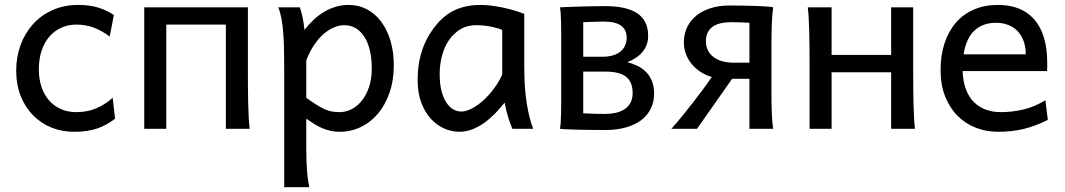

<svg xmlns="http://www.w3.org/2000/svg" viewBox="-20 -528 4364 787"><path d="M300.3 -507.8Q349.1 -507.8 384.5 -496.3Q419.9 -484.9 446.8 -466.3L429.7 -378.4Q396.5 -402.8 363.8 -415Q331.1 -427.2 293 -427.2Q260.3 -427.2 232.2 -414.8Q204.1 -402.3 183.3 -378.9Q162.6 -355.5 150.9 -321.3Q139.2 -287.1 139.2 -244.1Q139.2 -204.6 149.9 -172.4Q160.6 -140.1 180.7 -116.9Q200.7 -93.8 229 -81.1Q257.3 -68.4 293 -68.4Q337.4 -68.4 373.5 -83.5Q409.7 -98.6 441.9 -127L451.7 -41.5Q433.1 -27.3 414.8 -17.3Q396.5 -7.3 376.5 -0.7Q356.4 5.9 333.5 9Q310.5 12.2 283.2 12.2Q233.9 12.2 190.9 -5.1Q147.9 -22.5 115.7 -55.2Q83.5 -87.9 64.9 -134.3Q46.4 -180.7 46.4 -239.3Q46.4 -294.4 64.2 -343.3Q82 -392.1 115 -428.7Q147.9 -465.3 195.1 -486.6Q242.2 -507.8 300.3 -507.8Z M996.1 -239.3Q996.1 -203.6 996.3 -168.9Q996.6 -134.3 997.3 -103Q998 -71.8 999.5 -45.4Q1001 -19 1003.4 0H905.8V-427.2H661.6V0H571.3V-498H996.1Z M1145 -236.8Q1145 -282.2 1144.3 -321Q1143.6 -359.9 1141.1 -392.3Q1138.7 -424.8 1133.8 -451.2Q1128.9 -477.5 1120.6 -498H1208.5Q1213.9 -485.4 1219.2 -462.2Q1224.6 -439 1228 -405.3Q1245.1 -427.7 1265.4 -446.8Q1285.6 -465.8 1308.3 -479.2Q1331.1 -492.7 1356.2 -500.2Q1381.3 -507.8 1408.7 -507.8Q1450.2 -507.8 1484.6 -489.5Q1519 -471.2 1543.2 -438.2Q1567.4 -405.3 1580.8 -360.1Q1594.2 -314.9 1594.2 -261.2Q1594.2 -198.7 1576.7 -148.2Q1559.1 -97.7 1529.1 -62Q1499 -26.4 1458.5 -7.1Q1418 12.2 1372.1 12.2Q1352.5 12.2 1335.2 8.3Q1317.9 4.4 1301.5 -2.4Q1285.2 -9.3 1269 -19.3Q1252.9 -29.3 1235.4 -41.5V73.2Q1235.4 102.5 1236.1 126.2Q1236.8 149.9 1238.3 169.9Q1239.7 189.9 1242.2 206.8Q1244.6 223.6 1247.6 239.3H1145ZM1372.1 -68.4Q1397.9 -68.4 1421.6 -80.6Q1445.3 -92.8 1463.6 -116Q1481.9 -139.2 1492.9 -172.1Q1503.9 -205.1 1503.9 -246.6Q1503.9 -287.1 1496.3 -320.1Q1488.8 -353 1474.1 -376.2Q1459.5 -399.4 1438.7 -412.1Q1418 -424.8 1391.6 -424.8Q1370.6 -424.8 1348.6 -415.5Q1326.7 -406.2 1305.9 -388.2Q1285.2 -370.1 1267.1 -343Q1249 -315.9 1235.4 -280.8V-127Q1260.3 -109.4 1278.6 -97.9Q1296.9 -86.4 1312 -79.8Q1327.1 -73.2 1341.1 -70.8Q1355 -68.4 1372.1 -68.4Z M2128.9 -258.8Q2128.9 -166.5 2139.2 -103.8Q2149.4 -41 2165.5 0H2080.1Q2077.6 -6.3 2073.2 -17.6Q2068.8 -28.8 2064.2 -43.2Q2059.6 -57.6 2055.4 -74.2Q2051.3 -90.8 2048.3 -107.4Q2029.3 -83 2008.1 -61.5Q1986.8 -40 1963.4 -23.4Q1939.9 -6.8 1914.6 2.7Q1889.2 12.2 1862.8 12.2Q1832 12.2 1801.5 -1Q1771 -14.2 1746.6 -40.5Q1722.2 -66.9 1707 -106.7Q1691.9 -146.5 1691.9 -200.2Q1691.9 -256.3 1704.3 -302Q1716.8 -347.7 1738.3 -383.3Q1757.3 -414.6 1778.8 -438Q1800.3 -461.4 1825.9 -476.8Q1851.6 -492.2 1882.3 -500Q1913.1 -507.8 1950.7 -507.8Q1969.2 -507.8 1991.9 -505.1Q2014.6 -502.4 2038.3 -497.6Q2062 -492.7 2085.4 -485.8Q2108.9 -479 2128.9 -471.2ZM1931.2 -424.8Q1915.5 -424.8 1899.7 -421.1Q1883.8 -417.5 1868.4 -408.7Q1853 -399.9 1838.6 -385.5Q1824.2 -371.1 1811.5 -349.1Q1798.3 -326.7 1790.3 -293.2Q1782.2 -259.8 1782.2 -224.6Q1782.2 -184.1 1789.8 -155Q1797.4 -126 1809.8 -107.2Q1822.3 -88.4 1838.1 -79.6Q1854 -70.8 1870.1 -70.8Q1890.6 -70.8 1914.8 -83.5Q1939 -96.2 1961.9 -117.2Q1984.9 -138.2 2005.1 -165.5Q2025.4 -192.9 2038.6 -222.2V-405.3Q2031.2 -408.7 2019.8 -412.1Q2008.3 -415.5 1994.4 -418.5Q1980.5 -421.4 1964.1 -423.1Q1947.8 -424.8 1931.2 -424.8Z M2370.6 -295.4H2448.7Q2474.1 -295.4 2493.2 -301.3Q2512.2 -307.1 2524.4 -317.6Q2536.6 -328.1 2542.7 -342.5Q2548.8 -356.9 2548.8 -373.5Q2548.8 -405.8 2526.1 -422.6Q2503.4 -439.5 2456.1 -439.5Q2446.3 -439.5 2433.6 -439.2Q2420.9 -439 2408.7 -438.5Q2396.5 -438 2386.2 -437.7Q2376 -437.5 2370.6 -437ZM2661.1 -144Q2661.1 -111.3 2648.2 -84Q2635.3 -56.6 2610.1 -36.9Q2585 -17.1 2547.4 -6.1Q2509.8 4.9 2460.9 4.9Q2435.1 4.9 2407.7 4.6Q2380.4 4.4 2355 3.7Q2329.6 2.9 2308.8 2.2Q2288.1 1.5 2275.4 0Q2277.3 -10.3 2278.3 -26.4Q2279.3 -42.5 2279.8 -63Q2280.3 -83.5 2280.3 -107.2Q2280.3 -130.9 2280.3 -156.2V-341.8Q2280.3 -366.7 2280.3 -390.4Q2280.3 -414.1 2279.8 -434.6Q2279.3 -455.1 2278.3 -471.4Q2277.3 -487.8 2275.4 -498Q2286.6 -498.5 2308.8 -499.5Q2331.1 -500.5 2357.7 -501.2Q2384.3 -502 2411.9 -502.4Q2439.5 -502.9 2460.9 -502.9Q2501.5 -502.9 2533.9 -496.3Q2566.4 -489.7 2589.4 -475.3Q2612.3 -460.9 2624.5 -437.7Q2636.7 -414.6 2636.7 -380.9Q2636.7 -359.4 2629.9 -342.5Q2623 -325.7 2611.3 -312.5Q2599.6 -299.3 2584.2 -289.6Q2568.8 -279.8 2551.3 -273.4Q2570.8 -268.1 2590.3 -259.3Q2609.9 -250.5 2625.7 -235.4Q2641.6 -220.2 2651.4 -198Q2661.1 -175.8 2661.1 -144ZM2370.6 -63.5Q2375.5 -63.5 2384.8 -63Q2394 -62.5 2406.2 -62Q2418.5 -61.5 2432.6 -61.3Q2446.8 -61 2460.9 -61Q2482.9 -61 2503.2 -65.4Q2523.4 -69.8 2539.1 -79.8Q2554.7 -89.8 2564 -106.2Q2573.2 -122.6 2573.2 -146.5Q2573.2 -191.9 2546.4 -213.1Q2519.5 -234.4 2463.4 -234.4H2370.6Z M3051.8 0V-205.1H2981L2836.9 0H2731.9Q2755.4 -26.4 2778.8 -55.2Q2802.2 -84 2823.7 -111.8Q2845.2 -139.6 2864.3 -165.5Q2883.3 -191.4 2897.9 -212.4Q2876 -218.3 2855.2 -231Q2834.5 -243.7 2818.4 -262Q2802.2 -280.3 2792.7 -303.5Q2783.2 -326.7 2783.2 -354Q2783.2 -389.6 2797.1 -417.7Q2811 -445.8 2835.9 -465.3Q2860.8 -484.9 2894.8 -495.1Q2928.7 -505.4 2968.8 -505.4Q2998.5 -505.4 3026.4 -504.9Q3054.2 -504.4 3078.1 -503.7Q3102.1 -502.9 3120.4 -501.5Q3138.7 -500 3149.4 -498Q3147.5 -487.8 3146 -471.4Q3144.5 -455.1 3143.8 -434.6Q3143.1 -414.1 3142.6 -390.4Q3142.1 -366.7 3142.1 -341.8V-148.9Q3142.1 -98.1 3143.8 -59.3Q3145.5 -20.5 3149.4 0ZM3051.8 -271V-434.6Q3038.1 -435.5 3017.3 -436.3Q2996.6 -437 2978.5 -437Q2924.3 -437 2898.9 -416.7Q2873.5 -396.5 2873.5 -358.9Q2873.5 -338.4 2881.6 -322Q2889.6 -305.7 2904.8 -294.2Q2919.9 -282.7 2940.9 -276.9Q2961.9 -271 2988.3 -271Z M3298.3 -258.8Q3298.3 -294.4 3298.1 -329.1Q3297.9 -363.8 3297.1 -394.8Q3296.4 -425.8 3294.9 -452.4Q3293.5 -479 3291 -498H3388.7V-302.7H3632.8V-498H3723.1V-239.3Q3723.1 -203.6 3723.4 -168.9Q3723.6 -134.3 3724.4 -103Q3725.1 -71.8 3726.6 -45.4Q3728 -19 3730.5 0H3632.8V-231.9H3388.7V0H3298.3Z M4069.8 -507.8Q4109.9 -507.8 4140.6 -498.3Q4171.4 -488.8 4193.8 -471.9Q4216.3 -455.1 4231.4 -432.6Q4246.6 -410.2 4255.6 -384.3Q4264.6 -358.4 4268.6 -330.3Q4272.5 -302.2 4272.5 -274.9Q4272.5 -268.1 4272.5 -255.9Q4272.5 -243.7 4272 -236.8H3925.8Q3927.2 -193.8 3939.2 -162.1Q3951.2 -130.4 3971.9 -109.6Q3992.7 -88.9 4020.8 -78.6Q4048.8 -68.4 4082 -68.4Q4129.4 -68.4 4174.8 -79.1Q4220.2 -89.8 4265.1 -117.2L4274.9 -36.6Q4249 -23.4 4224.1 -14.2Q4199.2 -4.9 4174.3 1Q4149.4 6.8 4123.8 9.5Q4098.1 12.2 4069.8 12.2Q4022.9 12.2 3980.5 -4.2Q3938 -20.5 3905.8 -52.5Q3873.5 -84.5 3854.5 -131.8Q3835.4 -179.2 3835.4 -241.7Q3835.4 -302.2 3851.8 -351.3Q3868.2 -400.4 3898.4 -435.3Q3928.7 -470.2 3972.2 -489Q4015.6 -507.8 4069.8 -507.8ZM4062.5 -434.6Q4008.8 -434.6 3974.6 -403.1Q3940.4 -371.6 3929.7 -305.2H4184.6Q4184.6 -336.4 4175.5 -360.6Q4166.5 -384.8 4150.1 -401.4Q4133.8 -418 4111.3 -426.3Q4088.9 -434.6 4062.5 -434.6Z"/></svg>

Font: Andika DR AuSIL
Style: Regular
Weight: 400
Designer: Annie Olsen & Victor Gaultney
Foundry: SIL International
Version: Version 0.003